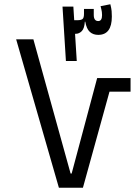

<svg xmlns="http://www.w3.org/2000/svg" viewBox="-20 -883 640 903"><path d="M257 0 56 -698H137L312 -67H317L437 -516H594V-452H495L370 0ZM329 -788H345Q360 -788 367.5 -793Q375 -798 375 -818V-841H421V-813Q421 -784 442 -784Q460 -784 460 -812Q460 -819 459 -827Q458 -835 453 -854L499 -863Q504 -843 505 -831Q506 -819 506 -805Q506 -719 442 -719Q418 -719 402.5 -733Q387 -747 381 -781H379Q377 -749 364.5 -736.5Q352 -724 336 -724H333L341 -596H290L274 -852H325Z"/></svg>

Font: IBM Plex Sans Arabic
Style: Regular
Weight: 400
Designer: Mike Abbink, Paul van der Laan, Pieter van Rosmalen, Wael Morcos, Khajak Apelian
Foundry: Bold Monday
Version: Version 1.005